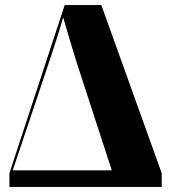

<svg xmlns="http://www.w3.org/2000/svg" viewBox="-20 -734 665 754"><path d="M17 0V-54L234 -714H378L615 -54V0ZM30 -65H419L280 -492Q274 -511 264.5 -542.5Q255 -574 245 -608Q235 -642 228 -666Q218 -630 204 -586Q190 -542 176 -500Z"/></svg>

Font: Noto Serif Display SemiCondensed Black
Style: Regular
Weight: 900
Width: 4
Designer: Monotype Design Team
Foundry: Monotype Imaging Inc.
Version: Version 2.009